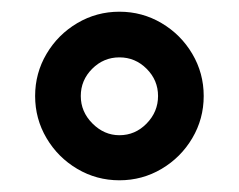

<svg xmlns="http://www.w3.org/2000/svg" viewBox="-20 -747 408 328"><path d="M40 -583Q40 -622 59.5 -655Q79 -688 112 -707.5Q145 -727 184 -727Q223 -727 256 -707.5Q289 -688 308.5 -655Q328 -622 328 -583Q328 -544 308.5 -511Q289 -478 256 -458.5Q223 -439 184 -439Q145 -439 112 -458.5Q79 -478 59.5 -511Q40 -544 40 -583ZM250 -583Q250 -610 230.5 -629.5Q211 -649 184 -649Q157 -649 137.5 -629.5Q118 -610 118 -583Q118 -556 138 -536Q158 -516 184 -516Q211 -516 230.5 -536Q250 -556 250 -583Z"/></svg>

Font: Prompt Medium
Style: Regular
Weight: 500
Designer: Katatrad Team
Foundry: CadsonDemak
Version: Version 1.001